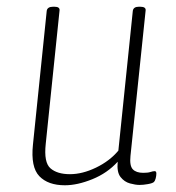

<svg xmlns="http://www.w3.org/2000/svg" viewBox="-20 -544 523 571"><path d="M173 7Q123 7 97 -20Q71 -47 78 -114L119 -512Q121 -524 138 -524H142Q159 -524 157 -512L116 -116Q110 -61 130 -43.5Q150 -26 188 -26Q225 -26 265.5 -45.5Q306 -65 332 -96L375 -512Q377 -524 393 -524H397Q415 -524 413 -512L368 -80Q365 -51 375 -40.5Q385 -30 406 -30Q420 -30 427.5 -32.5Q435 -35 440 -35Q445 -35 445 -28Q445 -21 443 -13.5Q441 -6 438 -3Q434 1 420 3.5Q406 6 395 6Q383 6 366.5 1.5Q350 -3 338.5 -17.5Q327 -32 330 -63Q299 -29 254.5 -11Q210 7 173 7Z"/></svg>

Font: Asap Condensed Condensed Thin
Style: Italic
Weight: 100
Width: 3
Italic angle: -6°
Designer: Pablo Cosgaya
Foundry: Omnibus-Type
Version: Version 3.001; ttfautohint (v1.8.4.7-5d5b)